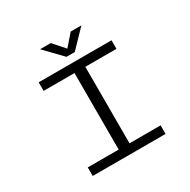

<svg xmlns="http://www.w3.org/2000/svg" viewBox="-191 -1062 1231 1243"><g transform="rotate(-30 425.0 -440.5)"><path d="M576.5 -881 453 -753H391L267.5 -881H347.5L422.5 -796L496.5 -881ZM697 -636H464.5V-64H697V0H152.5V-64H383.5V-636H152.5V-700H697Z"/></g></svg>

Font: League Mono Wide Light
Style: Regular
Weight: 300
Width: 8
Designer: Tyler Finck
Foundry: The League of Moveable Type / Tyler Finck
Version: Version 2.210